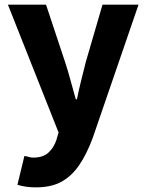

<svg xmlns="http://www.w3.org/2000/svg" viewBox="-20 -584 629 826"><path d="M135 222Q109 222 90.5 219Q72 216 55 211L85 87Q93 88 103 91Q113 94 123 94Q165 94 188.5 72.5Q212 51 223 17L232 -14L14 -564H178L260 -317Q273 -278 283.5 -238Q294 -198 306 -157H311Q319 -197 329 -237Q339 -277 349 -317L421 -564H576L379 9Q353 79 321 126Q289 173 245 197.5Q201 222 135 222Z"/></svg>

Font: Noto Sans HK Thin ExtraBold
Style: Regular
Weight: 800
Version: Version 2.004-H2;hotconv 1.0.118;makeotfexe 2.5.65603